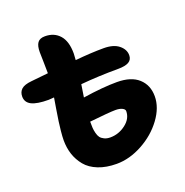

<svg xmlns="http://www.w3.org/2000/svg" viewBox="-123 -784 867 902"><g transform="rotate(-20 310.5 -333.5)"><path d="M310.1 5.9Q257.8 5.9 218.5 -9.8Q179.2 -25.4 156.7 -52.7Q134.3 -80.1 123.5 -112.8Q112.8 -145.5 112.8 -183.1Q112.8 -201.2 115.7 -229.7Q118.7 -258.3 121.1 -275.1Q123.5 -292 130.6 -336.2Q137.7 -380.4 139.2 -388.2Q116.7 -386.2 111.8 -386.2Q54.2 -386.2 27.1 -399.9Q0 -413.6 0 -442.9Q0 -465.8 14.9 -479.2Q29.8 -492.7 65.9 -496.1Q95.2 -499.5 150.9 -504.9Q150.9 -526.4 149.9 -567.1Q148.9 -607.9 148.9 -610.8Q148.9 -642.6 159.9 -657.7Q170.9 -672.9 196.8 -672.9Q242.7 -672.9 269.8 -642.3Q296.9 -611.8 296.9 -550.8Q296.9 -542.5 294.9 -518.1Q374.5 -525.9 437 -525.9Q486.3 -525.9 512.7 -504.4Q539.1 -482.9 539.1 -454.1Q539.1 -431.6 521.5 -421.4Q503.9 -411.1 467.8 -411.1Q371.1 -411.1 280.8 -402.8Q278.3 -389.2 271 -339.8Q371.1 -355 440.9 -355Q511.7 -355 548.8 -321.3Q585.9 -287.6 585.9 -231.9Q585.9 -175.8 544.9 -120.1Q503.9 -64.5 439.2 -29.3Q374.5 5.9 310.1 5.9ZM390.1 -233.9Q359.4 -233.9 259.8 -223.1Q259.8 -204.6 260.5 -192.4Q261.2 -180.2 264.9 -165.3Q268.6 -150.4 275.1 -141.8Q281.7 -133.3 294.2 -127.2Q306.6 -121.1 324.2 -121.1Q366.2 -121.1 401.1 -147.7Q436 -174.3 436 -211.9Q436 -221.2 423.3 -227.5Q410.6 -233.9 390.1 -233.9Z"/></g></svg>

Font: Shantell Sans Irregular
Style: Bold
Weight: 700
Designer: Stephen Nixon, Anya Danilova, Shantell Martin
Foundry: Arrow Type
Version: Version 1.006;[9816181b4]